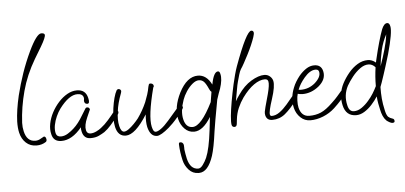

<svg xmlns="http://www.w3.org/2000/svg" viewBox="-65 -925 2946 1397"><g transform="rotate(-5 1408.0 -227.0)"><path d="M175 27Q129 27 98 -1.5Q67 -30 56 -77Q48 -111 49 -159Q52 -240 77 -347Q97 -428 124 -506.5Q151 -585 187 -661Q245 -783 279 -783Q301 -783 304 -771Q308 -754 268 -686L217 -601Q152 -491 121 -376Q90 -261 84 -146Q83 -113 90 -84Q107 -8 169 -8Q191 -8 211 -21Q231 -33 233 -33Q245 -33 249 -16Q253 -1 244 7Q214 27 175 27Z M358 10Q300 10 288 -45Q279 -81 287 -122.5Q295 -164 316 -203.5Q337 -243 366.5 -275.5Q396 -308 430.5 -327.5Q465 -347 501 -347Q565 -347 579 -284Q589 -243 569 -243Q551 -243 547 -260Q545 -267 547 -274.5Q549 -282 547 -291Q540 -319 502 -319Q441 -319 371 -226Q354 -203 340 -172Q326 -141 320 -109.5Q314 -78 320 -50Q327 -23 357 -23Q383 -23 408.5 -39Q434 -55 452 -72Q489 -105 522 -162Q527 -170 535 -183Q543 -196 553 -212Q557 -217 564 -217Q580 -217 584 -201L559 -144Q534 -88 542 -52Q548 -26 573 -26Q594 -26 616.5 -37Q639 -48 652 -59Q680 -80 707.5 -111.5Q735 -143 760 -175Q763 -179 771 -179Q786 -179 788 -167Q791 -156 780 -142Q749 -102 724 -73.5Q699 -45 674 -27Q657 -16 632 -4Q607 8 571 8Q522 8 510 -44Q505 -64 507 -77Q436 10 358 10Z M1054 34Q1005 34 988 -37Q980 -75 985 -129Q897 12 828 12Q771 12 755 -57Q749 -83 749 -119.5Q749 -156 754.5 -195Q760 -234 769 -268Q778 -302 790 -323Q795 -330 804 -330Q809 -330 814.5 -326.5Q820 -323 822 -316Q823 -310 819 -299Q791 -225 785 -170Q775 -107 786 -61Q796 -18 818 -18Q832 -18 851.5 -32Q871 -46 891 -66.5Q911 -87 925 -105Q963 -158 989 -218Q1000 -246 1008.5 -272.5Q1017 -299 1022 -328Q1025 -339 1027 -344.5Q1029 -350 1036 -350Q1057 -350 1061 -334Q1063 -324 1057 -320Q1003 -113 1021 -35Q1026 -14 1032 -5.5Q1038 3 1048 3Q1062 3 1087 -15Q1112 -33 1144 -70L1227 -166Q1233 -174 1240 -174Q1256 -174 1259 -159Q1262 -146 1212 -89Q1191 -64 1174 -47Q1157 -30 1142 -17Q1114 7 1091 20.5Q1068 34 1054 34Z M1331 329Q1289 329 1260.5 297.5Q1232 266 1223 226Q1216 196 1212 167.5Q1208 139 1207 111Q1206 95 1217 95Q1237 95 1242 116Q1243 122 1243 134Q1242 144 1243 149Q1245 165 1248 182.5Q1251 200 1255 218Q1274 297 1332 297Q1349 297 1366 274Q1383 251 1395 224Q1422 161 1438 25L1449 -70Q1390 27 1325 27Q1285 27 1256 -3Q1227 -33 1217 -76Q1198 -162 1250 -266Q1307 -377 1387 -377Q1450 -377 1487 -303Q1504 -395 1536 -395Q1548 -395 1552 -375Q1562 -335 1540 -268Q1535 -255 1528 -236Q1521 -217 1513 -191L1498 -108Q1494 -84 1487 -47.5Q1480 -11 1473 38Q1465 98 1456.5 141.5Q1448 185 1439 213Q1401 329 1335 329ZM1317 -8Q1380 -8 1464 -177L1476 -251Q1468 -256 1461 -272Q1442 -315 1427 -329Q1412 -343 1392 -343Q1369 -343 1344 -322Q1319 -301 1299 -270.5Q1279 -240 1269 -211Q1240 -129 1254 -70Q1268 -8 1317 -8Z M1621 18Q1605 18 1601 2Q1597 -19 1601.5 -64.5Q1606 -110 1616.5 -169.5Q1627 -229 1641 -292Q1649 -327 1658 -360.5Q1667 -394 1676 -419Q1767 -669 1803 -669Q1817 -669 1820 -655Q1822 -646 1814 -621.5Q1806 -597 1792 -564.5Q1778 -532 1761 -499Q1744 -466 1729 -438.5Q1714 -411 1704 -397Q1696 -384 1688.5 -359Q1681 -334 1674 -307.5Q1667 -281 1664 -261L1647 -167Q1658 -187 1676 -212Q1719 -275 1773 -307.5Q1827 -340 1869 -340Q1892 -340 1909 -326Q1926 -312 1931 -292Q1940 -253 1910 -161Q1880 -70 1885 -49Q1887 -38 1899 -38Q1927 -38 1955.5 -58.5Q1984 -79 2011.5 -111Q2039 -143 2065 -175Q2068 -179 2076 -179Q2091 -179 2093 -167Q2096 -156 2085 -142Q2034 -75 1993.5 -42Q1953 -9 1900 -9Q1860 -9 1851 -46Q1848 -60 1850 -73Q1852 -86 1858 -108L1883 -199Q1892 -233 1895 -256Q1898 -279 1895 -291Q1891 -308 1870 -308Q1833 -308 1790.5 -278.5Q1748 -249 1705 -190Q1681 -156 1664.5 -118Q1648 -80 1643 -36L1639 -1Q1636 18 1621 18Z M2176 18Q2134 18 2103.5 -11Q2073 -40 2063 -82Q2046 -154 2077 -230Q2085 -251 2097.5 -271.5Q2110 -292 2125 -311Q2149 -340 2177.5 -359Q2206 -378 2237 -378Q2288 -378 2299 -330Q2313 -270 2254 -221Q2199 -177 2136 -177Q2125 -177 2116 -178.5Q2107 -180 2100 -182Q2094 -163 2093 -133Q2092 -103 2097 -81Q2113 -15 2171 -15Q2218 -15 2256 -31.5Q2294 -48 2341 -94Q2371 -122 2385 -139Q2399 -156 2416 -175Q2421 -179 2426 -179Q2431 -179 2436.5 -176Q2442 -173 2443 -167Q2446 -156 2431 -136Q2417 -120 2402 -102.5Q2387 -85 2354 -54Q2317 -20 2269.5 -1Q2222 18 2176 18ZM2123 -209Q2155 -209 2181.5 -219Q2208 -229 2230 -248Q2278 -291 2269 -329Q2265 -346 2244 -346Q2204 -346 2162 -297Q2142 -273 2130 -253.5Q2118 -234 2109 -211Q2116 -209 2123 -209Z M2768 89Q2760 89 2746.5 81.5Q2733 74 2725 67Q2710 52 2701 31Q2692 10 2687 -15Q2682 -36 2677.5 -60.5Q2673 -85 2671 -113Q2652 -83 2626 -54.5Q2600 -26 2570.5 -8Q2541 10 2511 10Q2436 10 2418 -70Q2399 -153 2439 -230Q2459 -268 2488 -303Q2517 -338 2553 -360Q2589 -382 2629 -382Q2659 -382 2687 -359Q2688 -363 2689.5 -372Q2691 -381 2695 -395Q2707 -447 2723 -503.5Q2739 -560 2753 -597Q2770 -638 2793 -638Q2809 -638 2814 -613Q2824 -570 2780 -412Q2777 -403 2770 -379.5Q2763 -356 2753.5 -325.5Q2744 -295 2734 -265Q2724 -235 2716 -211.5Q2708 -188 2704 -179Q2703 -134 2706.5 -93.5Q2710 -53 2720 -10Q2723 6 2728 19.5Q2733 33 2740 41Q2747 47 2753.5 50.5Q2760 54 2769 57Q2782 60 2784 71Q2789 89 2768 89ZM2718 -329Q2741 -394 2757 -450.5Q2773 -507 2779 -557Q2751 -505 2737.5 -447Q2724 -389 2718 -329ZM2497 -20Q2526 -20 2554 -39.5Q2582 -59 2605 -86Q2626 -110 2642 -135.5Q2658 -161 2671 -188Q2671 -223 2673.5 -257Q2676 -291 2681 -325Q2659 -350 2630 -350Q2600 -350 2569 -327.5Q2538 -305 2512 -272Q2486 -239 2469 -209Q2434 -142 2452 -67Q2462 -20 2497 -20Z"/></g></svg>

Font: Oooh Baby
Style: Normal
Weight: 400
Designer: Robert E. Leuschke
Foundry: Robert E. Leuschke
Version: Version 1.011; ttfautohint (v1.8.3)